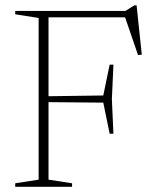

<svg xmlns="http://www.w3.org/2000/svg" viewBox="-20 -718 592 738"><path d="M416 -469.5 410 -336.5 416 -204H401.5L377 -323.5L156.5 -325.5V-348L377 -351L401.5 -469.5ZM496.5 -697.5H505L525 -508L510.5 -506.5L456.5 -664L484 -651.5H130V-676H462ZM166.5 -676V-27.5L257 -13.5V0H38.5V-13.5L128.5 -27.5V-649L38.5 -663V-676Z"/></svg>

Font: Newsreader 16pt 16pt ExtraLight
Style: Regular
Weight: 250
Version: Version 1.003